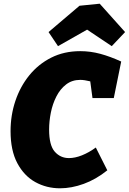

<svg xmlns="http://www.w3.org/2000/svg" viewBox="-20 -1001 695 1036"><path d="M304 15Q231 15 170.5 -18.5Q110 -52 73.5 -120.5Q37 -189 37 -293Q37 -379 63 -456.5Q89 -534 138 -594.5Q187 -655 256.5 -690Q326 -725 413 -725Q468 -725 521.5 -710.5Q575 -696 634 -669L594 -472H479L467 -562Q451 -566 437.5 -568Q424 -570 413 -570Q369 -570 337 -545.5Q305 -521 284.5 -481Q264 -441 254.5 -394Q245 -347 245 -302Q245 -217 275.5 -182.5Q306 -148 352 -148Q385 -148 422.5 -163Q460 -178 497 -205L559 -82Q498 -33 432 -9Q366 15 304 15ZM293 -752 242 -828 409 -970 518 -981 655 -828 583 -752 450 -841Z"/></svg>

Font: Bitter Black
Style: Italic
Weight: 900
Italic angle: -9°
Designer: Sol Matas, and Bitter project Authors
Foundry: Sol Matas
Version: Version 2.001